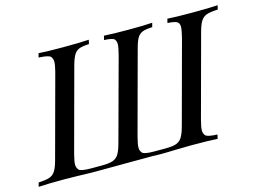

<svg xmlns="http://www.w3.org/2000/svg" viewBox="-120 -756 1206 904"><g transform="rotate(-15 483.5 -304.0)"><path d="M123 -587.9 127.9 -607.9Q168 -605 248 -605Q328.1 -605 373 -607.9L368.2 -587.9Q335.4 -586.4 319.6 -580.1Q303.7 -573.7 293.7 -556.6Q283.7 -539.6 273.9 -502L167 -106Q158.2 -71.3 158.2 -56.6Q158.2 -42 167.2 -31Q176.3 -20 225.1 -20H278.8Q314.5 -20 332.8 -26.4Q351.1 -32.7 362.1 -50.5Q373 -68.4 382.8 -106L490.2 -502Q499.5 -538.1 499.5 -552.7Q499.5 -567.4 491.9 -576.7Q484.4 -585.9 441.9 -587.9L446.8 -607.9Q489.3 -605 565.4 -605Q641.6 -605 682.1 -607.9L676.8 -587.9Q644 -586.4 628.2 -580.1Q612.3 -573.7 602.5 -556.9Q592.8 -540 583 -502L476.1 -106Q467.3 -70.8 467.3 -56.2Q467.3 -41.5 476.3 -30.8Q485.4 -20 534.2 -20H587.9Q623.5 -20 641.8 -26.4Q660.2 -32.7 671.1 -50.5Q682.1 -68.4 691.9 -106L798.8 -502Q808.1 -538.1 808.1 -555.7Q808.1 -573.2 795.7 -579.8Q783.2 -586.4 751 -587.9L755.9 -607.9Q797.9 -605 877.9 -605Q958 -605 1001 -607.9L996.1 -587.9Q959 -586.4 941.2 -580.1Q923.3 -573.7 912.6 -556.6Q901.9 -539.6 892.1 -502L785.2 -106Q776.4 -71.8 776.4 -57.1Q776.4 -42.5 785.4 -32.2Q794.4 -22 842.8 -20L837.9 0Q797.9 -2.9 710.9 -2.9L630.4 -1.5Q591.8 0 557.1 0L518.6 -1L245.1 0Q209 0 170.9 -1.5L94.2 -2.9Q9.8 -2.9 -34.2 0L-28.8 -20Q7.3 -21.5 25.1 -27.8Q43 -34.2 53.7 -51.3Q64.5 -68.4 74.2 -106L181.2 -502Q189.5 -534.2 189.5 -549.8Q189.5 -565.4 180.4 -575.7Q171.4 -585.9 123 -587.9Z"/></g></svg>

Font: PlayfairDisplaySC-Italic
Style: Italic
Weight: 400
Italic angle: -14°
Designer: Claus Eggers Sørensen
Foundry: Claus Eggers Sørensen
Version: Version 1.004;PS 001.004;hotconv 1.0.70;makeotf.lib2.5.58329